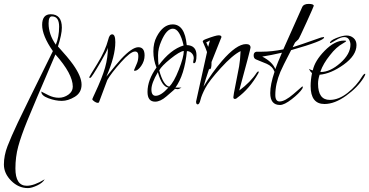

<svg xmlns="http://www.w3.org/2000/svg" viewBox="-180 -514 1892 984"><path d="M194 -184Q238 -122 238 -80.5Q238 -39 203.5 -18Q169 3 136.5 3Q104 3 68 -10.5Q32 -24 32 -43L33 -46Q32 -45 35 -43Q42 -39 68.5 -26Q95 -13 121.5 -13Q148 -13 170.5 -29Q193 -45 193 -70Q193 -135 104 -235Q-9 28 -40.5 105.5Q-72 183 -86.5 236.5Q-101 290 -101 349Q-101 438 -43 438Q-5 438 49 405Q39 423 10.5 436.5Q-18 450 -37 450Q-85 450 -122.5 412.5Q-160 375 -160 329Q-160 283 -141.5 235Q-123 187 -89 115Q-55 43 91 -252Q36 -331 36 -386Q36 -441 80 -441Q137 -441 137 -372Q137 -338 117 -276Q169 -219 194 -184ZM106 -285Q123 -325 123 -377.5Q123 -430 86 -430Q69 -430 69 -394Q69 -338 106 -285Z M561 -230Q561 -201 543.5 -176Q526 -151 510 -151Q507 -151 507 -155Q513 -170 521 -187.5Q529 -205 529 -227.5Q529 -250 512 -250Q489 -250 439.5 -194.5Q390 -139 370 -104L327 11Q325 13 319.5 13Q314 13 303.5 6Q293 -1 293 -6Q295 -10 298.5 -19Q302 -28 305 -33Q344 -116 358.5 -167.5Q373 -219 373 -269Q369 -253 337 -198Q289 -115 283 -115Q277 -115 277 -118Q277 -120 318.5 -187Q360 -254 375 -312Q381 -338 395 -338Q411 -338 411 -298Q411 -226 365 -121Q419 -188 440 -211Q497 -272 529 -272Q561 -272 561 -230Z M810 -196 813 -215Q813 -231 802.5 -241.5Q792 -252 778 -252Q766 -130 719 -65H750Q737 -57 730.5 -57Q724 -57 721.5 -58Q719 -59 716 -59Q717 -58 710.5 -52.5Q704 -47 673 -20Q642 7 615 7Q576 7 576 -43Q576 -104 622 -168Q606 -207 606 -250.5Q606 -294 623 -326Q656 -389 705 -389Q767 -389 777 -283Q827 -281 827 -231Q827 -190 814 -190Q810 -190 810 -196ZM706 -367Q674 -367 647 -304Q630 -266 630 -231Q630 -196 633 -179Q694 -261 761 -281Q741 -367 706 -367ZM762 -253Q740 -250 693.5 -212.5Q647 -175 636 -153Q657 -77 687 -70Q711 -92 736.5 -157Q762 -222 762 -253ZM629 -144Q596 -88 596 -55.5Q596 -23 618 -23Q645 -23 683 -65Q650 -69 629 -144Z M825 6 881 -247Q877 -261 859 -301Q859 -308 876 -314Q926 -333 940.5 -333Q955 -333 955 -324Q918 -232 904 -196Q904 -193 904 -190Q904 -159 895 -159Q893 -159 892 -162Q871 -99 863 -70Q909 -145 957 -201Q1032 -288 1081 -288Q1104 -288 1104 -270Q1104 -263 1046 -50Q1104 -93 1136 -142Q1141 -148 1143.5 -148Q1146 -148 1146 -145Q1146 -142 1143 -137Q1099 -59 1036 -13Q1031 -7 1023.5 -7Q1016 -7 1016 -16Q1016 -25 1028 -84Q1040 -143 1045.5 -174Q1051 -205 1053 -252Q1012 -232 952 -166Q892 -100 872.5 -63Q853 -26 847.5 -2.5Q842 21 833.5 21Q825 21 825 8ZM896 -307Q891 -303 877 -297L887 -274Z M1481 -322Q1481 -305 1312 -257Q1267 -170 1257 -146Q1231 -84 1231 -27Q1231 6 1253 6Q1280 6 1324 -32L1369 -71Q1372 -71 1372 -68Q1372 -65 1369 -59Q1353 -35 1315 -5.5Q1277 24 1255 24Q1205 24 1205 -37Q1205 -81 1227 -146Q1217 -174 1187 -187Q1178 -191 1160 -198Q1142 -205 1131 -210Q1120 -215 1120 -230.5Q1120 -246 1134 -249H1161Q1213 -249 1272 -261L1368 -476Q1375 -494 1401.5 -494Q1428 -494 1428 -484Q1428 -481 1390.5 -398.5Q1353 -316 1349 -312L1332 -296L1320 -272Q1344 -279 1466 -322Q1476 -324 1478.5 -324Q1481 -324 1481 -322ZM1265 -244Q1209 -231 1164 -224Q1216 -197 1231 -160Q1241 -188 1265 -244Z M1691 -136Q1692 -136 1692 -133Q1692 -130 1684 -116Q1653 -66 1594 -23.5Q1535 19 1483 19Q1412 19 1412 -73Q1412 -104 1419 -139Q1410 -147 1403 -161Q1404 -160 1408 -158.5Q1412 -157 1415.5 -155.5Q1419 -154 1423 -153Q1433 -202 1484 -254Q1535 -306 1583 -306Q1594 -306 1594 -303.5Q1594 -301 1580 -293Q1543 -273 1511 -231Q1477 -189 1462 -147L1464 -145Q1512 -145 1564 -191Q1616 -237 1616 -285Q1616 -299 1608.5 -311.5Q1601 -324 1584 -324Q1567 -324 1541.5 -308.5Q1516 -293 1513.5 -293Q1511 -293 1511 -294Q1511 -306 1543.5 -319Q1576 -332 1596.5 -332Q1617 -332 1632 -319Q1647 -306 1647 -283Q1647 -230 1581.5 -183Q1516 -136 1458 -131Q1450 -107 1450 -85Q1450 -2 1510 -2Q1556 -2 1602 -38.5Q1648 -75 1676 -122Q1685 -136 1691 -136Z"/></svg>

Font: Ruthie
Style: Regular
Weight: 400
Designer: Robert E. Leuschke
Foundry: Robert E. Leuschke
Version: Version 1.003